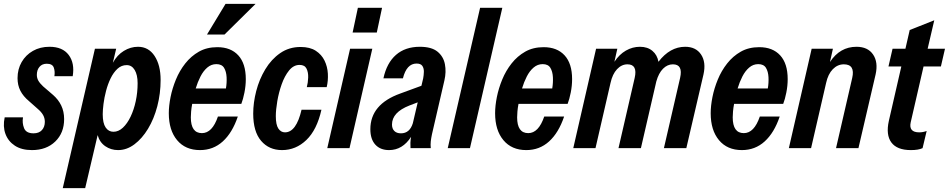

<svg xmlns="http://www.w3.org/2000/svg" viewBox="-24 -760 4868 985"><path d="M140 10Q87 10 52.5 -12.5Q18 -35 4 -73Q-10 -111 0 -158H94Q89 -129 99.5 -102.5Q110 -76 148 -76Q176 -76 191 -92.5Q206 -109 206 -135Q206 -154 197 -170Q188 -186 169 -202L125 -241Q95 -266 80.5 -294.5Q66 -323 66 -359Q66 -405 87 -441.5Q108 -478 145 -499Q182 -520 230 -520Q297 -520 328.5 -478Q360 -436 349 -369H255Q259 -393 252 -413Q245 -433 216 -433Q192 -433 178.5 -417Q165 -401 165 -376Q165 -360 172.5 -346.5Q180 -333 197 -317L247 -274Q275 -250 290 -219Q305 -188 305 -149Q305 -78 259.5 -34Q214 10 140 10Z M582 10Q545 10 516 -10Q487 -30 477 -67L413 205H298L463 -510H572L555 -438Q577 -478 611.5 -499Q646 -520 684 -520Q738 -520 769 -473Q800 -426 800 -350Q800 -280 783 -215Q766 -150 735.5 -99.5Q705 -49 665.5 -19.5Q626 10 582 10ZM558 -84Q584 -84 606.5 -105Q629 -126 646 -161.5Q663 -197 672.5 -241.5Q682 -286 682 -333Q682 -376 667 -401Q652 -426 626 -426Q599 -426 578.5 -407Q558 -388 543.5 -358Q529 -328 520 -293.5Q511 -259 507 -227Q503 -195 503 -174Q503 -128 518 -106Q533 -84 558 -84Z M1002 10Q927 10 884.5 -41Q842 -92 842 -179Q842 -217 851 -262Q860 -307 878.5 -352Q897 -397 926.5 -434.5Q956 -472 996.5 -495Q1037 -518 1091 -518Q1160 -518 1198.5 -476Q1237 -434 1237 -354Q1237 -320 1230 -285Q1223 -250 1214 -227H962Q958 -206 956.5 -188Q955 -170 955 -158Q955 -77 1012 -77Q1065 -77 1094 -162H1196Q1168 -79 1119 -34.5Q1070 10 1002 10ZM1086 -431Q1060 -431 1039.5 -413.5Q1019 -396 1004.5 -367.5Q990 -339 980 -306H1135Q1140 -335 1138.5 -364Q1137 -393 1125.5 -412Q1114 -431 1086 -431ZM1128 -583H1038L1133 -740H1287Z M1423 10Q1356 10 1315.5 -37.5Q1275 -85 1275 -177Q1275 -233 1290.5 -293Q1306 -353 1337 -404.5Q1368 -456 1413.5 -487.5Q1459 -519 1518 -519Q1566 -519 1596 -499.5Q1626 -480 1641 -449Q1656 -418 1658 -382Q1660 -346 1652 -313H1550Q1556 -335 1557 -362Q1558 -389 1548.5 -408Q1539 -427 1513 -427Q1482 -427 1459 -398.5Q1436 -370 1421 -327.5Q1406 -285 1398.5 -240.5Q1391 -196 1391 -164Q1391 -120 1404 -100.5Q1417 -81 1438 -81Q1496 -81 1523 -197H1625Q1602 -94 1548 -42Q1494 10 1423 10Z M1655 0 1772 -510H1886L1769 0ZM1785 -593 1812 -720H1936L1909 -593Z M1972 10Q1927 10 1901.5 -18Q1876 -46 1876 -97Q1876 -225 2029 -280L2138 -320L2147 -358Q2150 -374 2150.5 -391.5Q2151 -409 2143 -421.5Q2135 -434 2113 -434Q2062 -434 2043 -358H1943Q1960 -437 2007.5 -478.5Q2055 -520 2130 -520Q2190 -520 2220.5 -495Q2251 -470 2258.5 -430.5Q2266 -391 2256 -348L2192 -71Q2188 -52 2186 -35Q2184 -18 2186 0H2082Q2081 -13 2081.5 -27.5Q2082 -42 2085 -58Q2041 10 1972 10ZM1987 -121Q1987 -100 1999 -88Q2011 -76 2033 -76Q2078 -76 2094 -128L2119 -235L2077 -219Q1987 -184 1987 -121Z M2273 0 2439 -720H2553L2387 0Z M2676 10Q2601 10 2558.5 -41Q2516 -92 2516 -179Q2516 -217 2525 -262Q2534 -307 2552.5 -352Q2571 -397 2600.5 -434.5Q2630 -472 2670.5 -495Q2711 -518 2765 -518Q2834 -518 2872.5 -476Q2911 -434 2911 -354Q2911 -320 2904 -285Q2897 -250 2888 -227H2636Q2632 -206 2630.5 -188Q2629 -170 2629 -158Q2629 -77 2686 -77Q2739 -77 2768 -162H2870Q2842 -79 2793 -34.5Q2744 10 2676 10ZM2760 -431Q2734 -431 2713.5 -413.5Q2693 -396 2678.5 -367.5Q2664 -339 2654 -306H2809Q2814 -335 2812.5 -364Q2811 -393 2799.5 -412Q2788 -431 2760 -431Z M2917 0 3034 -510H3143L3128 -443Q3153 -481 3187 -500.5Q3221 -520 3259 -520Q3298 -520 3323 -499Q3348 -478 3354 -443Q3413 -520 3491 -520Q3546 -520 3572.5 -480.5Q3599 -441 3585 -378L3497 0H3382L3465 -360Q3481 -430 3428 -430Q3400 -430 3377.5 -407.5Q3355 -385 3343 -342L3264 0H3149L3232 -360Q3248 -430 3195 -430Q3165 -430 3141.5 -405Q3118 -380 3108 -334L3031 0Z M3782 10Q3707 10 3664.5 -41Q3622 -92 3622 -179Q3622 -217 3631 -262Q3640 -307 3658.5 -352Q3677 -397 3706.5 -434.5Q3736 -472 3776.5 -495Q3817 -518 3871 -518Q3940 -518 3978.5 -476Q4017 -434 4017 -354Q4017 -320 4010 -285Q4003 -250 3994 -227H3742Q3738 -206 3736.5 -188Q3735 -170 3735 -158Q3735 -77 3792 -77Q3845 -77 3874 -162H3976Q3948 -79 3899 -34.5Q3850 10 3782 10ZM3866 -431Q3840 -431 3819.5 -413.5Q3799 -396 3784.5 -367.5Q3770 -339 3760 -306H3915Q3920 -335 3918.5 -364Q3917 -393 3905.5 -412Q3894 -431 3866 -431Z M4023 0 4140 -510H4249L4234 -442Q4285 -520 4370 -520Q4428 -520 4455 -480.5Q4482 -441 4468 -378L4380 0H4265L4348 -360Q4364 -430 4305 -430Q4273 -430 4248.5 -405Q4224 -380 4214 -334L4137 0Z M4649 10Q4578 10 4549 -29Q4520 -68 4536 -140L4600 -419H4534L4555 -510H4621L4643 -606L4769 -656L4735 -510H4824L4803 -419H4714L4648 -132Q4637 -81 4692 -81Q4711 -81 4730 -88L4709 0Q4688 10 4649 10Z"/></svg>

Font: Instrument Sans Condensed SemiBold Italic
Style: Regular
Weight: 600
Width: 3
Italic angle: -13°
Designer: Rodrigo Fuenzalida
Foundry: fragTYPE
Version: Version 1.000; ttfautohint (v1.8.4.7-5d5b);gftools[0.9.28]